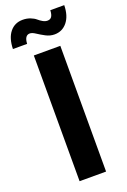

<svg xmlns="http://www.w3.org/2000/svg" viewBox="-222 -987 693 1044"><g transform="rotate(-20 124.0 -465.5)"><path d="M46.9 -727.5H200.2V0H46.9ZM192.9 -796.4Q167 -796.4 142.6 -809.3Q118.2 -822.3 99.1 -835Q80.1 -847.7 66.9 -847.7Q36.6 -847.7 34.2 -799.3H-47.9Q-46.4 -861.8 -18.6 -896.2Q9.3 -930.7 55.7 -930.7Q79.6 -930.7 99.6 -922.9Q119.6 -915 130.6 -905.3Q141.6 -895.5 155.3 -887.7Q168.9 -879.9 181.6 -879.9Q198.7 -879.9 206.5 -891.8Q214.4 -903.8 215.3 -928.2H295.9Q294.9 -866.7 266.4 -831.5Q237.8 -796.4 192.9 -796.4Z"/></g></svg>

Font: Inter Tight Stencil
Style: Bold
Weight: 700
Designer: Rasmus Andersson
Foundry: rsms
Version: Version 3.004;Glyphs 3.1.2 (3151)